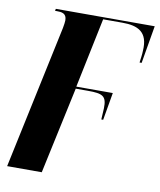

<svg xmlns="http://www.w3.org/2000/svg" viewBox="-86 -604 758 912"><g transform="rotate(10 293.0 -148.0)"><path d="M158 -452 11 240H178L268 -179H327C398 -179 418 -170 416 -110C415 -96 414 -82 413 -56H422L445 -189H269L339 -526H432C506 -526 558 -504 551 -411C551 -395 547 -370 545 -354H555L586 -536H109L107 -526H117C138 -526 163 -524 163 -490C163 -481 161 -469 158 -452Z"/></g></svg>

Font: Noto Serif Display SemiCondensed ExtraBold
Style: Italic
Weight: 800
Width: 4
Italic angle: -12°
Designer: Monotype Design Team
Foundry: Monotype Imaging Inc.
Version: Version 2.009